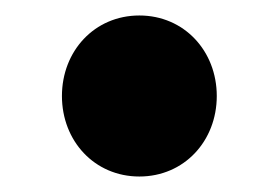

<svg xmlns="http://www.w3.org/2000/svg" viewBox="-20 -444 360 248"><path d="M160 -216C218 -216 260 -262 260 -320C260 -378 218 -424 160 -424C102 -424 60 -378 60 -320C60 -262 102 -216 160 -216Z"/></svg>

Font: Source Sans Pro Black
Style: Regular
Weight: 900
Designer: Paul D. Hunt
Foundry: Adobe Systems Incorporated
Version: Version 3.006;hotconv 1.0.111;makeotfexe 2.5.65597